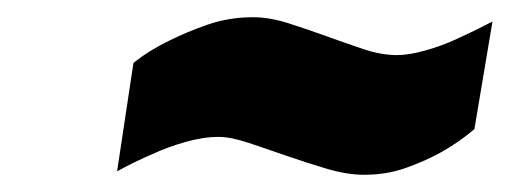

<svg xmlns="http://www.w3.org/2000/svg" viewBox="-20 -413 592 223"><path d="M531 -263Q512 -247 492 -236Q474 -226 451.5 -218Q429 -210 403 -210Q383 -210 359.5 -217Q336 -224 313 -232Q290 -240 269 -247Q248 -254 234 -254Q216 -254 195 -248Q174 -242 157 -234Q136 -225 116 -214L135 -340Q154 -355 177 -366Q197 -376 221.5 -384.5Q246 -393 274 -393Q293 -393 315 -386Q337 -379 359 -371Q381 -363 402 -356Q423 -349 441 -349Q455 -349 474.5 -354.5Q494 -360 511 -368Q531 -377 552 -388Z"/></svg>

Font: Panefresco 999wt
Style: Italic
Weight: 900
Version: Version 1.001